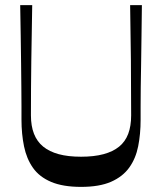

<svg xmlns="http://www.w3.org/2000/svg" viewBox="-20 -720 634 751"><path d="M297 11Q226 11 180 -8.5Q134 -28 109 -63.5Q84 -99 74 -147.5Q64 -196 64 -253Q64 -273 64 -305Q64 -337 63.5 -379.5Q63 -422 62.5 -473Q62 -524 61 -581.5Q60 -639 59 -700H106Q104 -593 102.5 -485Q101 -377 101 -269Q101 -227 113 -196.5Q125 -166 149 -146.5Q173 -127 209.5 -117Q246 -107 297 -107Q348 -107 385 -117Q422 -127 446 -146.5Q470 -166 481.5 -196.5Q493 -227 493 -269Q493 -377 492 -485Q491 -593 489 -700H535Q534 -639 533.5 -581Q533 -523 532 -472Q531 -421 530.5 -378Q530 -335 530 -303Q530 -271 530 -251Q530 -196 520.5 -148Q511 -100 485.5 -64.5Q460 -29 414.5 -9Q369 11 297 11Z"/></svg>

Font: Ojuju Medium
Style: Regular
Weight: 500
Designer: Chisaokwu Joboson, Mirko Velimirovic
Foundry: Udi Foundry
Version: Version 1.000